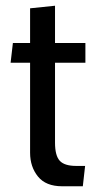

<svg xmlns="http://www.w3.org/2000/svg" viewBox="-20 -640 338 670"><path d="M85 -107V-421H17L25 -490H85V-611L172 -620V-490H278V-421H172V-142Q172 -97 188.5 -79Q205 -61 246 -61H277L269 10H197Q140 10 112.5 -24Q85 -58 85 -107Z"/></svg>

Font: Cabin Condensed
Style: Regular
Weight: 400
Width: 3
Designer: Pablo Impallari
Foundry: Pablo Impallari. http://www.impallari.com Igino Marini. http://www.ikern.com
Version: Version 2.200